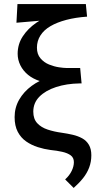

<svg xmlns="http://www.w3.org/2000/svg" viewBox="-20 -731 471 946"><path d="M343 195 301 153Q322 134 333 111.5Q344 89 344 68Q344 46 328.5 34.5Q313 23 286.5 17Q260 11 229 8Q198 4 166.5 -6Q135 -16 109 -34Q83 -52 67.5 -81.5Q52 -111 52 -154Q52 -201 74.5 -240Q97 -279 135.5 -307.5Q174 -336 225.5 -351.5Q277 -367 335 -367L372 -320Q308 -319 256 -302Q204 -285 174 -254.5Q144 -224 144 -181Q144 -145 163.5 -124Q183 -103 215 -92.5Q247 -82 284 -77Q312 -73 338 -67Q364 -61 385 -49.5Q406 -38 418 -17.5Q430 3 430 34Q430 66 419.5 94Q409 122 389.5 146.5Q370 171 343 195ZM255 -320Q213 -320 178 -331Q143 -342 118.5 -362Q94 -382 80.5 -409Q67 -436 67 -466Q67 -513 92 -551.5Q117 -590 159 -619Q201 -648 254.5 -665.5Q308 -683 367 -686L409 -649Q352 -645 306.5 -633Q261 -621 228.5 -602Q196 -583 179 -556Q162 -529 162 -496Q162 -464 179.5 -443.5Q197 -423 222 -413Q247 -403 270.5 -399.5Q294 -396 307 -396H375L382 -320ZM61 -619 66 -711H403L409 -649Z"/></svg>

Font: Ysabeau Office SemiBold
Style: Regular
Weight: 600
Designer: Christian Thalmann (Catharsis Fonts)
Version: Version 2.001;gftools[0.9.30]; featfreeze: tnum,lnum,ss02